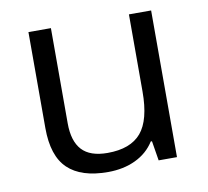

<svg xmlns="http://www.w3.org/2000/svg" viewBox="-66 -607 746 690"><g transform="rotate(-10 307.0 -262.5)"><path d="M162.1 -535.2V-188Q162.1 -122.6 191.9 -90.3Q221.7 -58.1 285.2 -58.1Q369.1 -58.1 408 -104Q446.8 -149.9 446.8 -253.9V-535.2H527.8V0H460.9L449.2 -71.8H444.8Q419.9 -32.2 375.7 -11.2Q331.5 9.8 274.9 9.8Q177.2 9.8 128.7 -36.6Q80.1 -83 80.1 -185.1V-535.2Z"/></g></svg>

Font: f0_58959 
Style: Regular
Weight: 400
Foundry: Ascender Corporation
Version: Version 1.10